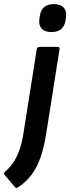

<svg xmlns="http://www.w3.org/2000/svg" viewBox="-74 -720 342 935"><path d="M105 -480.5Q107 -491.7 118.1 -491.7H206.5Q217.9 -491.7 215.9 -480.5L150.7 -67.2Q140.6 -3.8 123.8 45Q107 93.8 80.2 130.3Q53.5 166.8 11.9 193.3Q4.5 197.6 -1.5 190.9L-51.5 131.8Q-58.2 124.3 -48.5 115.3Q-25.2 95.7 -8.2 69.9Q8.8 44 21.1 9.4Q33.4 -25.3 40.1 -70.1ZM176.9 -563.8Q144.9 -563.8 129.6 -579.8Q114.3 -595.9 117.3 -625.2L119.7 -639.2Q122.8 -668.8 139.9 -684.4Q157 -699.9 188.1 -699.9Q220.2 -699.9 235.5 -683.9Q250.8 -667.9 247.7 -639.2L246 -625.2Q242.3 -595.6 225.5 -579.7Q208.7 -563.8 176.9 -563.8Z"/></svg>

Font: Sofia Sans Semi Condensed
Style: Italic
Weight: 400
Italic angle: -9°
Designer: Botio Nikoltchev, Ani Petrova
Foundry: lettersoup
Version: Version 4.101